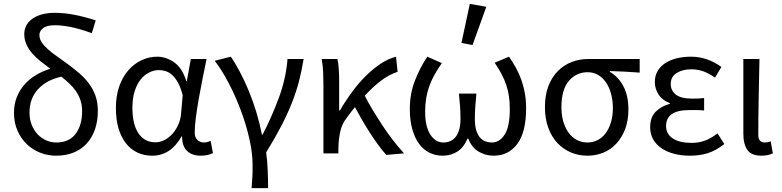

<svg xmlns="http://www.w3.org/2000/svg" viewBox="-20 -790 4029 989"><path d="M269 12Q227 12 188 -3Q149 -18 119 -46.5Q89 -75 70.5 -116Q52 -157 52 -209Q52 -253 66.5 -289.5Q81 -326 106 -354.5Q131 -383 165.5 -403.5Q200 -424 239 -436Q213 -455 188.5 -474.5Q164 -494 145.5 -515.5Q127 -537 116 -561.5Q105 -586 105 -615Q105 -637 114.5 -656.5Q124 -676 143.5 -691Q163 -706 193 -715Q223 -724 264 -724Q353 -724 473 -685L453 -619Q390 -642 344 -651Q298 -660 263 -660Q221 -660 202 -645Q183 -630 183 -610Q183 -590 194.5 -572.5Q206 -555 226 -537Q246 -519 272.5 -500.5Q299 -482 329 -460Q360 -437 388 -413Q416 -389 437.5 -360.5Q459 -332 471.5 -297.5Q484 -263 484 -219Q484 -167 469.5 -124.5Q455 -82 427.5 -51.5Q400 -21 360 -4.5Q320 12 269 12ZM270 -56Q336 -56 369.5 -100.5Q403 -145 403 -218Q403 -248 394.5 -273.5Q386 -299 371.5 -320Q357 -341 337.5 -359.5Q318 -378 296 -395Q219 -378 175.5 -330Q132 -282 132 -211Q132 -175 143.5 -146.5Q155 -118 174 -98Q193 -78 218 -67Q243 -56 270 -56Z M764 12Q722 12 688 -4Q654 -20 629 -51.5Q604 -83 590.5 -128.5Q577 -174 577 -234Q577 -297 594.5 -346Q612 -395 641.5 -428.5Q671 -462 709.5 -480Q748 -498 790 -498Q835 -498 877 -469Q919 -440 940 -371H942L963 -486H1044Q1034 -438 1023.5 -385.5Q1013 -333 1004 -282Q995 -231 989 -185.5Q983 -140 983 -107Q983 -82 997 -69Q1011 -56 1031 -56Q1039 -56 1048 -58.5Q1057 -61 1065 -64L1077 -1Q1066 4 1051 8Q1036 12 1014 12Q970 12 944 -12Q918 -36 918 -87H915Q859 12 764 12ZM781 -57Q805 -57 828 -69Q851 -81 869 -101.5Q887 -122 899 -149.5Q911 -177 913 -208L921 -299Q911 -339 897 -364Q883 -389 867 -403.5Q851 -418 833.5 -423.5Q816 -429 799 -429Q773 -429 748 -416.5Q723 -404 704 -380Q685 -356 673.5 -319.5Q662 -283 662 -235Q662 -150 693 -103.5Q724 -57 781 -57Z M1276 179Q1277 163 1278 149.5Q1279 136 1280 122.5Q1281 109 1281 93.5Q1281 78 1281 58Q1281 -2 1264.5 -75Q1248 -148 1220.5 -221.5Q1193 -295 1158 -362Q1123 -429 1086 -477L1169 -498Q1191 -466 1215 -421Q1239 -376 1261 -323Q1283 -270 1300.5 -212Q1318 -154 1329 -97H1333Q1380 -188 1416.5 -286.5Q1453 -385 1461 -486H1544Q1534 -424 1519.5 -369Q1505 -314 1482.5 -257.5Q1460 -201 1428 -139.5Q1396 -78 1351 -5Q1357 39 1359 88Q1361 137 1361 179Z M1970 8Q1950 -14 1929 -42.5Q1908 -71 1887 -103.5Q1866 -136 1846 -170.5Q1826 -205 1808 -238Q1797 -224 1785.5 -209.5Q1774 -195 1763 -179Q1741 -150 1732.5 -111.5Q1724 -73 1723 -25V0H1646V-353Q1646 -382 1644.5 -418Q1643 -454 1637 -486H1718Q1723 -466 1725 -435.5Q1727 -405 1727 -373V-221H1731Q1760 -271 1794 -317Q1828 -363 1865.5 -400Q1903 -437 1942 -462.5Q1981 -488 2020 -498L2028 -420Q1987 -407 1945.5 -376.5Q1904 -346 1859 -297Q1877 -261 1901 -221.5Q1925 -182 1951 -142.5Q1977 -103 2005.5 -66.5Q2034 -30 2061 0Z M2260 12Q2224 12 2193 -3Q2162 -18 2139.5 -48Q2117 -78 2104 -123.5Q2091 -169 2091 -229Q2091 -307 2117 -374Q2143 -441 2181 -498L2256 -465Q2235 -435 2219 -406.5Q2203 -378 2192 -348Q2181 -318 2175.5 -285Q2170 -252 2170 -214Q2170 -138 2196.5 -97Q2223 -56 2264 -56Q2282 -56 2298 -62.5Q2314 -69 2326 -83.5Q2338 -98 2345 -121Q2352 -144 2352 -178Q2352 -208 2350 -238.5Q2348 -269 2344 -308H2434Q2430 -269 2428 -238.5Q2426 -208 2426 -178Q2426 -143 2433 -119.5Q2440 -96 2452 -82Q2464 -68 2480 -62Q2496 -56 2513 -56Q2554 -56 2580 -97.5Q2606 -139 2606 -227Q2606 -264 2601.5 -294.5Q2597 -325 2587.5 -353Q2578 -381 2563.5 -408.5Q2549 -436 2528 -467L2602 -498Q2622 -469 2638 -440Q2654 -411 2665.5 -378.5Q2677 -346 2683.5 -310Q2690 -274 2690 -232Q2690 -109 2644.5 -48.5Q2599 12 2523 12Q2481 12 2445.5 -9Q2410 -30 2392 -76H2388Q2369 -30 2335.5 -9Q2302 12 2260 12ZM2357 -569 2400 -770 2485 -755 2414 -558Z M3005 12Q2961 12 2921.5 -4.5Q2882 -21 2852 -52.5Q2822 -84 2804.5 -131Q2787 -178 2787 -238Q2787 -302 2805.5 -348.5Q2824 -395 2855 -425.5Q2886 -456 2926 -471Q2966 -486 3009 -486H3275V-416Q3233 -419 3198 -421Q3163 -423 3121 -424V-420Q3166 -394 3191.5 -345Q3217 -296 3217 -227Q3217 -170 3200.5 -126Q3184 -82 3155.5 -51Q3127 -20 3088.5 -4Q3050 12 3005 12ZM3006 -56Q3034 -56 3058.5 -68.5Q3083 -81 3100 -104Q3117 -127 3127 -160Q3137 -193 3137 -234Q3137 -270 3128.5 -303.5Q3120 -337 3103.5 -362.5Q3087 -388 3062.5 -403Q3038 -418 3007 -418Q2949 -418 2910.5 -373.5Q2872 -329 2872 -238Q2872 -196 2882 -162.5Q2892 -129 2910 -105Q2928 -81 2952.5 -68.5Q2977 -56 3006 -56Z M3534 12Q3489 12 3451.5 2Q3414 -8 3386.5 -27Q3359 -46 3344 -73Q3329 -100 3329 -134Q3329 -187 3358.5 -215.5Q3388 -244 3430 -255V-259Q3392 -273 3372.5 -303Q3353 -333 3353 -367Q3353 -400 3368 -425Q3383 -450 3408.5 -466Q3434 -482 3467.5 -490Q3501 -498 3539 -498Q3583 -498 3622.5 -484Q3662 -470 3696 -445L3663 -390Q3634 -411 3604.5 -422Q3575 -433 3541 -433Q3496 -433 3465.5 -414Q3435 -395 3435 -357Q3435 -324 3461 -303Q3487 -282 3546 -282Q3560 -282 3574 -282.5Q3588 -283 3607 -285V-221Q3585 -223 3567 -223Q3549 -223 3531 -223Q3411 -223 3411 -141Q3411 -100 3445.5 -77Q3480 -54 3543 -54Q3578 -54 3609.5 -65Q3641 -76 3676 -103L3711 -48Q3667 -14 3626 -1Q3585 12 3534 12Z M3902 12Q3851 12 3830 -17.5Q3809 -47 3809 -101V-486H3892Q3890 -387 3888 -285Q3886 -183 3886 -95Q3886 -56 3920 -56Q3932 -56 3950 -62L3961 0Q3950 5 3936 8.5Q3922 12 3902 12Z"/></svg>

Font: Processing Sans Pro
Style: Regular
Weight: 400
Designer: Paul D. Hunt
Foundry: Adobe Systems Incorporated
Version: Version 2.020;PS 2.000;hotconv 1.0.86;makeotf.lib2.5.63406